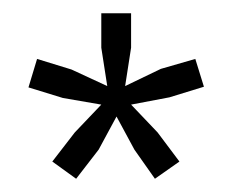

<svg xmlns="http://www.w3.org/2000/svg" viewBox="-20 -570 352 290"><path d="M178 -550V-498L169 -440L223 -466L275 -481L288 -439L236 -423L178 -412L218 -370L251 -326L214 -300L183 -344L156 -394L129 -344L95 -300L59 -326L93 -370L133 -412L75 -422L23 -438L36 -481L88 -465L142 -440L133 -498V-550Z"/></svg>

Font: Mukta Malar Light
Style: Regular
Weight: 300
Designer: Aadarsh Rajan, Girish Dalvi, Yashodeep Gholap
Foundry: Ek Type
Version: Version 2.538;PS 1.000;hotconv 16.6.51;makeotf.lib2.5.65220;